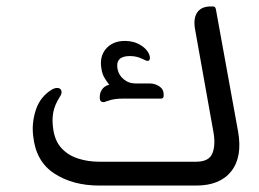

<svg xmlns="http://www.w3.org/2000/svg" viewBox="-20 -576 803 596"><path d="M650 -548 719 -168Q733 -89 698 -44.5Q663 0 589 0H288Q206 0 148.5 -37.5Q91 -75 83 -154Q78 -195 91.5 -235.5Q105 -276 141 -298Q150 -303 157 -303Q168 -303 170.5 -294.5Q173 -286 166 -276Q150 -251 145.5 -228Q141 -205 145 -177Q150 -139 170.5 -116.5Q191 -94 222 -84Q253 -74 287 -74H589Q629 -74 639.5 -100.5Q650 -127 642 -169L585 -488Q580 -521 593 -538.5Q606 -556 634 -556H641Q648 -556 650 -548ZM290 -268Q288 -284 295.5 -296.5Q303 -309 319 -313Q311 -323 304 -335Q297 -347 295 -362Q288 -400 309 -424.5Q330 -449 368 -449Q396 -449 418 -435Q440 -421 445 -401Q447 -387 438 -387Q434 -387 427 -391L420 -394Q404 -402 383 -402Q337 -402 345 -361Q349 -342 364.5 -329.5Q380 -317 399 -317H444Q461 -317 474.5 -308Q488 -299 488 -283V-279Q488 -270 480 -270H365Q349 -270 337.5 -268.5Q326 -267 312 -262Q310 -262 309 -261Q305 -259 301 -259Q292 -259 290 -268Z"/></svg>

Font: Zain
Style: Italic
Weight: 400
Italic angle: -10°
Designer: Zain,Boutros
Foundry: Mobile Telecommunications Company (Zain), 2024
Version: Version 1.51; ttfautohint (v1.8.4)